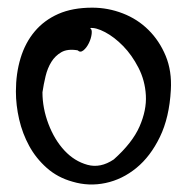

<svg xmlns="http://www.w3.org/2000/svg" viewBox="-20 -477 501 501"><path d="M21.5 -238.3Q21.5 -285.2 33.7 -325.4Q45.9 -365.7 70.6 -395Q95.2 -424.3 132.3 -440.7Q169.4 -457 220.7 -457Q261.7 -457 300.3 -442.1Q338.9 -427.2 367.4 -398.9Q396 -370.6 412.4 -331.1Q428.7 -291.5 425.8 -242.2Q421.9 -170.4 397.2 -119.6Q372.6 -68.8 335.9 -38.8Q299.3 -8.8 255.6 0.5Q211.9 9.8 169.4 -2.9Q130.4 -13.7 102.1 -38.8Q73.7 -64 56.2 -96.2Q38.6 -128.4 30 -165.5Q21.5 -202.6 21.5 -238.3ZM90.8 -236.3Q90.8 -194.8 106.4 -153.6Q122.1 -112.3 148.2 -84.2Q174.3 -56.2 208.3 -46.9Q242.2 -37.6 276.9 -61Q325.2 -104 344 -146.7Q362.8 -189.5 360.6 -228.3Q358.4 -267.1 341.3 -300.3Q324.2 -333.5 301.3 -356.9Q278.3 -380.4 254.2 -393.1Q230 -405.8 214.8 -403.8Q220.7 -400.9 219.2 -388.7Q217.8 -376.5 211.9 -364.5Q206.1 -352.5 197.8 -345.7Q189.5 -338.9 182.6 -345.7Q156.2 -350.1 140.1 -340.8Q124 -331.5 114 -315.4Q104 -299.3 98.9 -278.1Q93.8 -256.8 90.8 -236.3Z"/></svg>

Font: AKL 022
Style: Regular
Weight: 400
Designer: AKL
Foundry: AKL
Version: Version 2.053;August 19, 2024;FontCreator 13.0.0.2675 64-bit